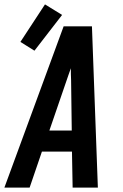

<svg xmlns="http://www.w3.org/2000/svg" viewBox="-39 -855 559 875"><path d="M-19 0 161 -490 251 -735H380L407 0H292L289 -164H152L96 0ZM186 -260H288L285 -490Q284 -504 284 -517.5Q284 -531 284 -544Q279 -531 274.5 -517.5Q270 -504 265 -490ZM118 -624 54 -664 166 -835 244 -787Z"/></svg>

Font: Iosevka SS04
Style: Bold Italic
Weight: 700
Italic angle: -9°
Monospace: yes
Designer: Belleve Invis
Foundry: Belleve Invis
Version: Version 19.0.0; ttfautohint (v1.8.4)